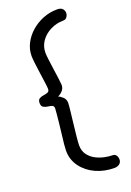

<svg xmlns="http://www.w3.org/2000/svg" viewBox="-151 -823 611 897"><g transform="rotate(-20 154.5 -374.0)"><path d="M256 20Q206 20 164 1Q122 -18 96 -53Q70 -88 70 -133Q70 -143 72 -164.5Q74 -186 77.5 -212.5Q81 -239 83.5 -265Q86 -291 88 -310Q90 -329 90 -336Q90 -349 81 -352Q72 -355 60 -356.5Q48 -358 39 -363.5Q30 -369 30 -385Q30 -400 39 -405.5Q48 -411 60 -412.5Q72 -414 81 -417.5Q90 -421 90 -434Q90 -441 87 -463.5Q84 -486 80 -514Q76 -542 73 -567Q70 -592 70 -604Q70 -636 85 -665.5Q100 -695 126 -718Q152 -741 185.5 -754.5Q219 -768 256 -768Q275 -768 283 -759Q291 -750 291 -738Q291 -728 284.5 -718.5Q278 -709 266 -709Q232 -709 202 -694Q172 -679 154 -653.5Q136 -628 136 -596Q136 -585 139 -561Q142 -537 146 -509Q150 -481 153 -458.5Q156 -436 156 -429Q156 -411 143 -398.5Q130 -386 121 -384Q131 -381 143.5 -369.5Q156 -358 156 -340Q156 -331 153 -303.5Q150 -276 146 -242Q142 -208 139 -178.5Q136 -149 136 -136Q136 -108 150 -89Q164 -70 185 -59Q206 -48 228 -43.5Q250 -39 266 -39Q276 -39 281.5 -34Q287 -29 289 -22.5Q291 -16 291 -10Q291 4 281 12Q271 20 256 20Z"/></g></svg>

Font: Dosis ExtraLight
Style: Regular
Weight: 400
Version: Version 3.001; ttfautohint (v1.8.2)